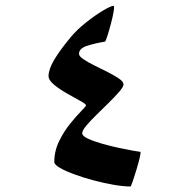

<svg xmlns="http://www.w3.org/2000/svg" viewBox="-20 -559 621 668"><path d="M467.8 -30.8Q470.7 -30.8 466.6 -12.5Q462.4 5.9 455.3 29.5Q448.2 53.2 441.9 71.5Q435.5 89.8 434.1 89.8Q409.7 89.8 375.7 84Q341.8 78.1 305.9 68.6Q270 59.1 238.8 47.6Q207.5 36.1 188.2 24.9Q168.9 13.7 168.9 4.4Q168.9 -33.2 185.5 -67.4Q202.1 -101.6 224.1 -128.7Q246.1 -155.8 262.7 -172.6Q279.3 -189.5 279.3 -192.4Q279.3 -196.8 259.5 -207.8Q239.7 -218.8 214.1 -233.2Q188.5 -247.6 168.7 -263.7Q148.9 -279.8 148.9 -294.4Q148.9 -317.4 168.2 -350.3Q187.5 -383.3 225.6 -429.2Q248 -456.1 279.8 -481.2Q311.5 -506.3 338.9 -522.5Q366.2 -538.6 374.5 -538.6Q378.4 -538.6 375.5 -520Q372.6 -501.5 366 -476.8Q359.4 -452.1 353.3 -433.1Q347.2 -414.1 345.2 -414.1Q311.5 -408.7 283.2 -399.7Q254.9 -390.6 254.9 -371.6Q254.9 -363.3 270.5 -352.8Q286.1 -342.3 309.3 -330.8Q332.5 -319.3 355.5 -307.9Q378.4 -296.4 394 -285.6Q409.7 -274.9 409.7 -265.6Q409.7 -256.8 395 -240Q380.4 -223.1 359.1 -202.1Q337.9 -181.2 316.4 -160.2Q294.9 -139.2 280.5 -122.1Q266.1 -105 266.1 -95.2Q266.1 -85.9 285.9 -76.7Q305.7 -67.4 335 -59.1Q364.3 -50.8 394 -44.4Q423.8 -38.1 444.8 -34.4Q465.8 -30.8 467.8 -30.8Z"/></svg>

Font: Scheherazade New SemiBold
Style: Regular
Weight: 600
Designer: SIL International
Foundry: SIL International
Version: Version 4.000